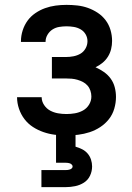

<svg xmlns="http://www.w3.org/2000/svg" viewBox="-20 -548 540 788"><path d="M253 8Q229 8 205 5Q181 2 158 -6Q135 -14 115 -27Q95 -40 80.5 -59Q66 -78 58 -101.5Q50 -125 50 -149Q50 -149 50 -149Q50 -149 50 -149H151Q151 -149 151 -149Q151 -149 151 -149Q151 -132 161 -117Q171 -102 186 -94Q201 -86 218 -83Q235 -80 253 -80Q270 -80 287.5 -83Q305 -86 320.5 -94.5Q336 -103 345.5 -118.5Q355 -134 355 -152Q355 -164 351 -176Q347 -188 339 -197Q331 -206 320.5 -211.5Q310 -217 298 -220.5Q286 -224 274 -225Q262 -226 250 -226H193V-314H250Q266 -314 281.5 -317Q297 -320 310 -327.5Q323 -335 331 -349Q339 -363 339 -379Q339 -394 331.5 -407Q324 -420 311 -427.5Q298 -435 283 -437.5Q268 -440 253 -440Q238 -440 223 -437.5Q208 -435 195.5 -427Q183 -419 175 -405.5Q167 -392 167 -377Q167 -377 167 -376.5Q167 -376 167 -376H66Q66 -377 66 -377.5Q66 -378 66 -379Q66 -401 73 -423Q80 -445 93 -463Q106 -481 125 -494Q144 -507 165 -514.5Q186 -522 208 -525Q230 -528 253 -528Q275 -528 297.5 -525.5Q320 -523 341 -515.5Q362 -508 381 -495.5Q400 -483 413.5 -465Q427 -447 433.5 -425Q440 -403 440 -380Q440 -363 436 -346.5Q432 -330 423 -315.5Q414 -301 400.5 -290Q387 -279 372 -272Q390 -264 406.5 -252.5Q423 -241 434.5 -225Q446 -209 451 -189.5Q456 -170 456 -150Q456 -126 449 -102Q442 -78 427 -59Q412 -40 391.5 -26.5Q371 -13 348 -5.5Q325 2 301 5Q277 8 253 8ZM150 220V150H250Q254 150 258.5 149.5Q263 149 267 147.5Q271 146 274.5 143Q278 140 278 135Q278 131 274.5 127.5Q271 124 267 122.5Q263 121 258.5 120.5Q254 120 250 120H210V0H290V54Q304 58 317 64.5Q330 71 339.5 82Q349 93 353.5 107Q358 121 358 135Q358 155 349.5 173Q341 191 324.5 201.5Q308 212 288.5 216Q269 220 250 220Z"/></svg>

Font: Zed Mono Semibold
Style: Regular
Weight: 600
Monospace: yes
Designer: Belleve Invis
Foundry: Belleve Invis
Version: Version 1.0.0; ttfautohint (v1.8.4)